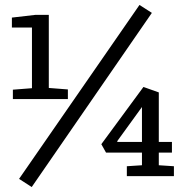

<svg xmlns="http://www.w3.org/2000/svg" viewBox="-20 -711 741 775"><path d="M32 -311V-349L109 -355V-600H28V-640L123 -651H177V-356L254 -350V-311ZM108 44 57 11 543 -691 593 -659ZM492 0V-40L553 -44V-95H408L389 -129L559 -360L621 -338V-138H674V-95H621V-44L682 -40V0ZM454 -138H553V-279L453 -141Z"/></svg>

Font: Faustina Light
Style: Regular
Weight: 400
Version: Version 1.200